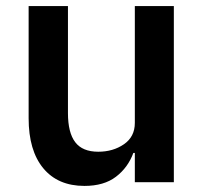

<svg xmlns="http://www.w3.org/2000/svg" viewBox="-20 -593 665 625"><path d="M254.9 12.2Q168.5 12.2 120.8 -45.4Q73.2 -103 73.2 -208V-573.2H201.2V-225.1Q201.2 -161.1 224.9 -130.1Q248.5 -99.1 299.8 -99.1Q348.1 -99.1 383.5 -123.5Q418.9 -147.9 418.9 -192.9V-573.2H545.9V0H418.9V-95.2H414.1Q396.5 -47.4 357.4 -17.6Q318.4 12.2 254.9 12.2Z"/></svg>

Font: Anuphan SemiBold
Style: Bold
Weight: 600
Designer: Mike Abbink, Paul van der Laan, Pieter van Rosmalen, Mint Tantisuwanna
Foundry: Bold Monday; Cadson Demak
Version: Version 3.002;hotconv 1.0.109;makeotfexe 2.5.65596